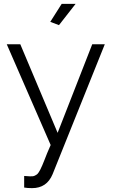

<svg xmlns="http://www.w3.org/2000/svg" viewBox="-20 -750 582 993"><path d="M105 220V160Q127 162 135 162Q144 162 149.5 161.5Q155 161 161 158Q167 155 171 152Q175 149 180 141.5Q185 134 188.5 127Q192 120 198.5 105.5Q205 91 209.5 78.5Q214 66 223.5 43Q233 20 242 0L15 -521H85L278 -63L457 -521H522L252 151Q222 223 146 223Q122 223 105 220ZM371 -730 285 -620 240 -637 299 -730Z"/></svg>

Font: Raleway
Style: Regular
Weight: 400
Designer: Matt McInerney, Pablo Impallari, Rodrigo Fuenzalida
Foundry: Matt McInerney, Pablo Impallari, Rodrigo Fuenzalida
Version: Version 1.000;PS 001.001;hotconv 1.0.56; ttfautohint (v1.5)